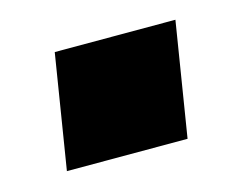

<svg xmlns="http://www.w3.org/2000/svg" viewBox="-44 -430 387 312"><g transform="rotate(-15 149.5 -274.0)"><path d="M36 -178 67 -370H270L239 -178Z"/></g></svg>

Font: Nunito Sans 9pt Black
Style: Italic
Weight: 900
Italic angle: -9°
Version: Version 3.101;gftools[0.9.27]